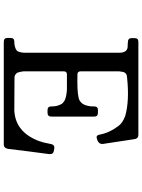

<svg xmlns="http://www.w3.org/2000/svg" viewBox="115 -852 769 1040"><g transform="rotate(90 500.0 -331.5)"><path d="M186 -676Q186 -696 206 -696H710Q730 -696 733 -676L759 -505Q762 -485 742 -475L733 -472Q713 -464 709 -485Q699 -539 664 -585Q648 -610 607 -625Q525 -648 402 -635Q374 -635 369 -612Q367 -603 366 -593V-383Q366 -366 382 -366Q470 -364 501 -371Q538 -375 550 -412Q557 -435 556 -457Q556 -477 576 -477H591Q611 -477 611 -457V-225Q611 -204 591 -204H576Q556 -204 556 -224Q557 -257 541 -283Q531 -293 521 -298Q499 -307 465 -309H383Q366 -309 366 -293V-73Q368 -53 374 -39Q385 -25 400 -25Q489 -24 578 -24Q696 -30 744 -159Q752 -180 759 -219Q762 -242 781 -241Q789 -240 798 -238Q817 -234 814 -211Q799 -101 786 9Q782 33 762 33H206Q185 33 185 13V-4Q185 -24 205 -24Q237 -24 254 -38Q263 -49 265 -75V-599Q262 -641 225 -638L210 -639Q186 -639 186 -659Z"/></g></svg>

Font: cwTeXKai
Style: Medium
Weight: 500
Version: Version 1.17